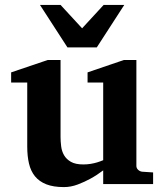

<svg xmlns="http://www.w3.org/2000/svg" viewBox="-20 -742 660 774"><path d="M396 0V-55.2Q371.1 -36.1 344.2 -21.5Q321.3 -8.8 293.5 1.7Q265.6 12.2 237.8 12.2Q195.3 12.2 166.7 1Q138.2 -10.3 121.1 -31.2Q104 -52.2 96.9 -82.5Q89.8 -112.8 89.8 -150.9V-409.2H24.9V-450.2L171.9 -500H224.1V-189.9Q224.1 -171.4 226.6 -151.9Q229 -132.3 238.3 -116.2Q247.6 -100.1 265.9 -89.6Q284.2 -79.1 315.9 -79.1Q331.5 -79.1 345.9 -81.5Q360.4 -84 371.6 -87.4Q384.3 -91.3 396 -96.2V-409.2H333V-450.2L479 -500H529.8V-73.2Q529.8 -64 536.9 -57.4Q543.9 -50.8 553.2 -49.8L597.2 -46.9V0ZM370.1 -550.8H252L141.1 -722.2H224.1L311 -627.9L397.9 -722.2H481Z"/></svg>

Font: Charis SIL Phon
Style: Bold
Weight: 700
Foundry: SIL International
Version: Version 5.000